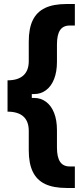

<svg xmlns="http://www.w3.org/2000/svg" viewBox="-20 -727 411 958"><path d="M123.5 -421.9V-519.5Q123.5 -585.4 143.6 -626.5Q163.6 -667.5 205.1 -687.3Q246.6 -707 312.5 -707H353.5V-599.6H327.6Q295.4 -599.6 279.8 -576.7Q264.2 -553.7 264.2 -504.9V-418.5Q264.2 -368.7 249.8 -332.3Q235.4 -295.9 209.5 -276.9Q183.6 -257.8 151.4 -257.8H17.6V-326.2Q69.8 -326.2 96.7 -350.6Q123.5 -375 123.5 -421.9ZM17.6 -288.1H138.7V-240.2H17.6ZM17.6 -238.3H151.4Q183.6 -238.3 209.5 -219.2Q235.4 -200.2 249.8 -164.1Q264.2 -127.9 264.2 -77.6V8.8Q264.2 57.1 279.8 80.3Q295.4 103.5 327.6 103.5H353.5V210.9H312.5Q246.6 210.9 205.1 191.2Q163.6 171.4 143.6 129.9Q123.5 88.4 123.5 23.4V-74.2Q123.5 -121.6 96.7 -145.8Q69.8 -169.9 17.6 -169.9ZM138.7 -255.9V-208H17.6V-255.9Z"/></svg>

Font: Wanted Sans Variable
Style: Regular
Weight: 400
Designer: Original Design by Kil Hyung-jin and Kang Hanbin, Wanted Lab, Inc; Hangeul from Source Han Sans by Jang Soo-young and Ka
Foundry: Wanted Lab, Inc.
Version: Version 1.003;Glyphs 3.2 (3227)